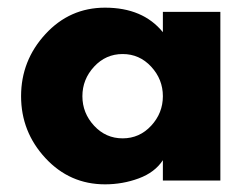

<svg xmlns="http://www.w3.org/2000/svg" viewBox="-20 -471 655 501"><path d="M374.5 -143Q405 -176 405 -220Q405 -264 374.5 -297Q344 -330 300 -330Q256 -330 225.5 -297Q195 -264 195 -220Q195 -176 225.5 -143Q256 -110 300 -110Q344 -110 374.5 -143ZM555 -440V0H405V-53Q384 -21 342 -5.5Q300 10 254 10Q162 10 98.5 -58.5Q35 -127 35 -220Q35 -313 98.5 -382Q162 -451 254 -451Q353 -451 405 -387V-440Z"/></svg>

Font: Puffins on Iceburgs(2)
Style: on-Iceburgs-Bold
Weight: 700
Version: Version 1.0